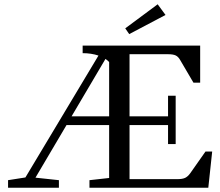

<svg xmlns="http://www.w3.org/2000/svg" viewBox="-20 -876 1027 896"><path d="M583 -716.8 564.5 -743.7 715.8 -856 752.4 -806.2ZM17.6 0V-35.2L98.6 -47.9L439.5 -616.7Q405.8 -627.9 365.7 -627.9V-663.1H914.1V-490.2H882.8L820.3 -596.7Q812 -611.3 800 -617.2Q788.1 -623 763.7 -623H584.5V-333H764.2V-429.2H799.8V-203.6H764.2V-292.5H584.5V-40H807.6Q831.1 -40 843.8 -45.9Q856.4 -51.8 867.7 -67.4L939 -168.9H970.2L952.1 0H397.5V-35.2L489.3 -45.4V-292.5H290.5L145.5 -46.9L254.9 -35.2V0ZM489.3 -586.4Q482.4 -594.2 472.2 -601.1L314 -333H489.3Z"/></svg>

Font: Elstob 8pt
Style: Regular
Weight: 400
Designer: Peter S. Baker
Version: Version 1.015